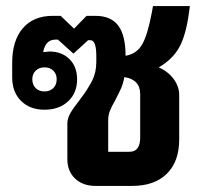

<svg xmlns="http://www.w3.org/2000/svg" viewBox="-20 -610 671 630"><path d="M501 -389Q532 -375 550 -350.5Q568 -326 568 -298V-152Q568 -80 527.5 -40Q487 0 414 0H293Q252 0 226.5 -24Q201 -48 201 -88V-204Q201 -221 210.5 -238Q220 -255 240 -280Q268 -317 282 -344.5Q296 -372 296 -406V-426Q296 -478 277 -478H269L221 -434L170 -480H162Q130 -480 122 -441V-439L142 -441Q183 -441 208 -416Q233 -391 233 -350Q233 -305 203.5 -277.5Q174 -250 126 -250Q78 -250 49 -279Q20 -308 20 -356V-404Q20 -477 55 -517.5Q90 -558 153 -558H179L223 -516L264 -558H293Q344 -558 368 -526Q392 -494 392 -427Q428 -433 446 -463.5Q464 -494 478 -568L482 -590H603L600 -568Q590 -494 568 -454.5Q546 -415 501 -389ZM86 -350Q86 -332 97 -321Q108 -310 126 -310Q144 -310 155 -321Q166 -332 166 -350Q166 -367 155 -378Q144 -389 126 -389Q108 -389 97 -378Q86 -367 86 -350ZM440 -301Q440 -349 388 -357Q384 -335 377 -319.5Q370 -304 358 -281Q346 -260 340.5 -246Q335 -232 335 -214V-112H405Q440 -112 440 -159Z"/></svg>

Font: Bai Jamjuree
Style: Bold
Weight: 700
Designer: Katatrad Aksorn Co.,Ltd.
Foundry: Cadson Demak Co.,Ltd.
Version: Version 1.000; ttfautohint (v1.6)